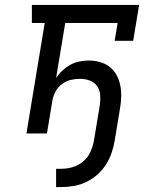

<svg xmlns="http://www.w3.org/2000/svg" viewBox="-20 -540 640 777"><path d="M229 217H207V143H229Q252 143 275 136Q298 129 317 113Q336 97 346 74.5Q356 52 360 30L384 -115Q387 -135 385.5 -155.5Q384 -176 373 -191.5Q362 -207 343.5 -214Q325 -221 304 -221Q285 -221 266 -216.5Q247 -212 230.5 -199.5Q214 -187 204.5 -169Q195 -151 192 -133L170 0H87L161 -447H109V-520H543L519 -375H444L456 -447H244L207 -224Q217 -240 232 -254Q247 -268 264 -277.5Q281 -287 300.5 -291Q320 -295 338 -295Q362 -295 384 -289Q406 -283 423 -270Q440 -257 451 -237.5Q462 -218 466.5 -195.5Q471 -173 470.5 -149.5Q470 -126 466 -103L444 30Q440 54 431.5 79Q423 104 408.5 126.5Q394 149 373.5 167Q353 185 329 196.5Q305 208 279.5 212.5Q254 217 229 217Z"/></svg>

Font: Iosevka HT Extended
Style: Italic
Weight: 400
Width: 7
Italic angle: -9°
Monospace: yes
Designer: Belleve Invis
Foundry: Belleve Invis
Version: Version 32.3.0; ttfautohint (v1.8.4)